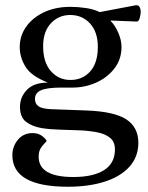

<svg xmlns="http://www.w3.org/2000/svg" viewBox="-20 -492 563 730"><path d="M238 218Q27 218 27 98Q27 65 48 39.5Q69 14 104 14Q127 14 142 26.5Q157 39 157 44Q157 46 149.5 53Q142 60 134.5 72Q127 84 127 104Q127 181 259 181Q334 181 375.5 155Q417 129 417 76Q417 47 398.5 32Q380 17 349.5 11Q319 5 282 3.5Q245 2 207.5 1Q170 0 138 -5Q103 -11 79.5 -28.5Q56 -46 56 -86Q56 -123 82.5 -150.5Q109 -178 162 -178Q98 -203 76.5 -239Q55 -275 55 -313Q55 -356 79.5 -390.5Q104 -425 147.5 -445.5Q191 -466 248 -466Q276 -466 306.5 -461.5Q337 -457 359 -446L496 -472Q507 -473 511 -465Q515 -457 515 -448Q515 -435 511 -422.5Q507 -410 500 -410L401 -414V-412Q418 -395 430 -367Q442 -339 442 -314Q442 -266 414.5 -231Q387 -196 344.5 -177.5Q302 -159 256 -159H212Q160 -159 136.5 -149Q113 -139 113 -116Q113 -98 125.5 -88.5Q138 -79 171 -77L308 -72Q415 -68 460.5 -38Q506 -8 506 51Q506 104 472.5 141.5Q439 179 378.5 198.5Q318 218 238 218ZM248 -188Q294 -188 323 -220.5Q352 -253 352 -314Q352 -370 322.5 -402.5Q293 -435 247 -435Q203 -435 173.5 -403.5Q144 -372 144 -316Q144 -255 173.5 -221.5Q203 -188 248 -188Z"/></svg>

Font: Alice
Style: Regular
Weight: 400
Designer: Ksenia Yerulevich
Foundry: Cyreal (http://www.cyreal.org/)
Version: Version 2.003; ttfautohint (v1.8.3)